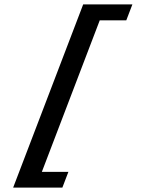

<svg xmlns="http://www.w3.org/2000/svg" viewBox="-20 -686 658 868"><path d="M430.9 -594H550.9L578.5 -666H356L39.5 162H262L289.2 91H169.2Z"/></svg>

Font: Din Kursivschrift
Style: Extended Italic
Weight: 400
Version: Version 1.089